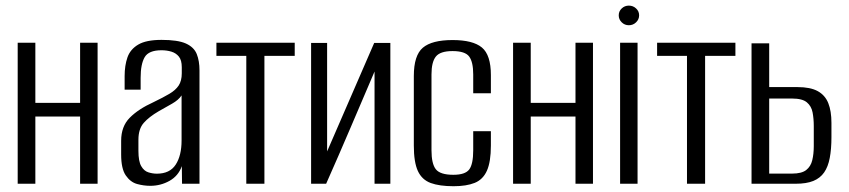

<svg xmlns="http://www.w3.org/2000/svg" viewBox="-20 -645 2981 674"><path d="M42.1 0V-495H104.1V-283.8H261.2V-495H322.6V0H261.2V-235.9H104.1V0Z M507.6 7.3Q484.6 7.3 461.2 0.9Q437.8 -5.6 421.6 -29.1Q405.3 -52.6 405.3 -102.5V-150.8Q405.3 -201.2 435.5 -231.7Q465.6 -262.2 518.9 -286.4Q552.9 -302.8 574.7 -315.7Q596.4 -328.5 607.3 -344.9Q618.1 -361.4 618.1 -387.8V-409.1Q618.1 -433.5 608.1 -446.1Q598 -458.7 581.7 -463.7Q565.4 -468.6 547 -468.6Q502.1 -468.6 487.9 -444.3Q473.7 -420.1 473.7 -372.3V-330.3H417.5V-378Q417.5 -415 427.4 -443.5Q437.3 -472 465.3 -488.5Q493.2 -505 547 -505Q604.3 -505 632.7 -492.2Q661.1 -479.3 670.7 -455.2Q680.3 -431.2 680.3 -398.1V0H619L618.3 -61.8Q606.2 -27.6 575 -10.1Q543.9 7.3 507.6 7.3ZM530.6 -35.3Q576.1 -35.3 596.7 -67Q617.4 -98.6 617.4 -152.1V-310.1Q606.9 -294 583.8 -280.9Q560.8 -267.7 537.3 -254.6Q503.2 -234.8 484.6 -213.6Q465.9 -192.3 465.9 -154.4V-115.5Q465.9 -78.7 475.8 -61.7Q485.7 -44.6 501 -40Q516.2 -35.3 530.6 -35.3Z M844.6 0V-448.8H739.7V-495H1014.6V-448.8H908.2V0Z M1072.1 0V-494.3H1128.3V-113.5L1293.6 -494.3H1350.3V0H1294.8V-393.9Q1252.5 -295 1210.6 -196.9Q1168.8 -98.9 1124.9 0Z M1572.2 8.7Q1522.7 8.7 1491.9 -2.6Q1461.1 -14 1446.9 -44.7Q1432.7 -75.5 1432.7 -134V-378Q1432.7 -450.8 1464.5 -477.6Q1496.3 -504.4 1568.6 -504.4Q1640.2 -504.4 1671.7 -478.2Q1703.2 -452 1703.2 -381.5V-317.5H1641.2V-383.7Q1641.2 -427.1 1627.1 -446.4Q1612.9 -465.7 1568.6 -465.7Q1525.3 -465.7 1510 -446.4Q1494.7 -427.1 1494.7 -383.7V-117.7Q1494.7 -70.1 1510 -50.8Q1525.3 -31.4 1571.5 -31.4Q1612.9 -31.4 1627.1 -50Q1641.2 -68.7 1641.2 -117.7V-184.5H1703.2V-134.2Q1703.2 -76.9 1689.3 -45.8Q1675.4 -14.7 1646.4 -3Q1617.3 8.7 1572.2 8.7Z M1781.1 0V-495H1843.1V-283.8H2000.2V-495H2061.6V0H2000.2V-235.9H1843.1V0Z M2156.8 0V-495H2218.1V0ZM2187.5 -556.4Q2172.9 -556.4 2162.5 -566.6Q2152 -576.9 2152 -591.1Q2152 -605.5 2162.5 -615.4Q2172.9 -625.3 2187.5 -625.3Q2202.3 -625.3 2212.9 -615.4Q2223.6 -605.5 2223.6 -591.2Q2223.6 -576.9 2212.9 -566.6Q2202.3 -556.4 2187.5 -556.4Z M2391.6 0V-448.8H2286.7V-495H2561.6V-448.8H2455.2V0Z M2618.2 0V-492.9H2680.2V-339.3H2779.2Q2824.8 -339.3 2850.7 -325Q2876.5 -310.8 2887.6 -283Q2898.7 -255.2 2898.7 -213.8V-163.8Q2898.7 -121.8 2892.8 -90.7Q2887 -59.7 2873.1 -39.7Q2859.2 -19.7 2835.1 -9.8Q2810.9 0 2773.4 0ZM2680.2 -35.6H2760.6Q2794.2 -35.6 2810.2 -48.2Q2826.2 -60.8 2831.4 -82.7Q2836.7 -104.7 2836.7 -132.1V-202.4Q2836.7 -228.4 2832.5 -250.4Q2828.3 -272.5 2812.3 -285.8Q2796.4 -299.1 2760.6 -299.1H2680.2Z"/></svg>

Font: Alumni Sans Thin
Style: Regular
Weight: 100
Designer: Robert E. Leuschke
Foundry: Robert E. Leuschke
Version: Version 1.018